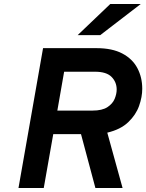

<svg xmlns="http://www.w3.org/2000/svg" viewBox="-20 -941 732 961"><path d="M72.5 0 195.5 -700H463Q541.5 -700 592.2 -673.2Q643 -646.5 667.5 -600.2Q692 -554 692 -496.5Q692 -456 676.2 -411.2Q660.5 -366.5 622.2 -329.8Q584 -293 517 -277L593.5 0H457.5L385.5 -269.5H246.5L199 0ZM267 -387.5H443Q491.5 -387.5 517.8 -404.8Q544 -422 554 -446.5Q564 -471 564 -493Q564 -530 538.5 -556Q513 -582 455.5 -582H301ZM368.5 -765 532 -921H684.5L481.5 -765Z"/></svg>

Font: Overpass
Style: Bold Italic
Weight: 700
Italic angle: -10°
Designer: Delve Withrington, Dave Bailey, Thomas Jockin
Foundry: Delve Fonts LLC
Version: Version 4.000; ttfautohint (v1.8.3)